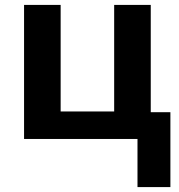

<svg xmlns="http://www.w3.org/2000/svg" viewBox="-20 -566 728 782"><path d="M674 196H540V0H78V-546H227V-112H445V-546H594V-109H674Z"/></svg>

Font: RS Noto Sans
Style: Bold
Weight: 700
Designer: Monotype Design Team
Foundry: Monotype Imaging Inc.
Version: Version 3.10